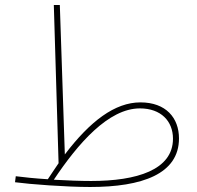

<svg xmlns="http://www.w3.org/2000/svg" viewBox="-20 -734 786 767"><path d="M340 13C548 13 695 -39 695 -181C695 -263 643 -325 541 -325C439 -325 340 -250 239 -117L219 -714H195L214 -82C200 -62 186 -40 171 -18C121 -21 74 -26 43 -30L40 -6C99 2 244 13 340 13ZM539 -301C623 -301 671 -250 671 -180C671 -55 526 -11 344 -11C303 -11 248 -13 195 -16C291 -160 413 -301 539 -301Z"/></svg>

Font: Noto Sans Arabic UI SmCn Th
Style: Regular
Weight: 100
Width: 4
Designer: Monotype Design Team, Nadine Chahine and Nizar Qandah
Foundry: Monotype Imaging Inc.
Version: Version 2.010